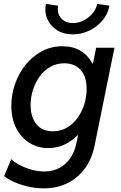

<svg xmlns="http://www.w3.org/2000/svg" viewBox="-20 -768 630 1001"><path d="M209 213.9Q167 213.9 126.5 204.6Q85.9 195.3 53.2 180.7Q20.5 166 1.5 149.9L38.6 62Q54.7 77.6 82.5 92.3Q110.4 106.9 144.3 116.5Q178.2 126 210.9 126Q253.4 126 287.6 108.6Q321.8 91.3 344.7 59.1Q367.7 26.9 377.4 -17.1L387.2 -63H371.1L400.9 -119.6L455.6 -387.7L437.5 -437.5H464.8L481.4 -519H576.7L473.6 -11.2Q459.5 60.5 422.1 110.8Q384.8 161.1 330.3 187.5Q275.9 213.9 209 213.9ZM230.5 3.9Q176.8 3.9 133.3 -23.2Q89.8 -50.3 64.5 -99.9Q39.1 -149.4 39.1 -216.3Q39.1 -275.9 58.8 -331.5Q78.6 -387.2 114.5 -431.4Q150.4 -475.6 199 -501.2Q247.6 -526.9 306.2 -526.9Q360.4 -526.9 400.6 -502.7Q440.9 -478.5 463.6 -432.4Q486.3 -386.2 486.3 -319.8Q486.3 -260.3 467.8 -202.6Q449.2 -145 415.3 -98.4Q381.3 -51.8 334.5 -23.9Q287.6 3.9 230.5 3.9ZM255.9 -83.5Q296.4 -83.5 328.9 -102.5Q361.3 -121.6 384.3 -153.3Q407.2 -185.1 419.4 -224.4Q431.6 -263.7 431.6 -304.2Q431.6 -370.6 399.7 -404.3Q367.7 -438 315.4 -438Q275.4 -438 242.9 -419.7Q210.4 -401.4 187.3 -369.9Q164.1 -338.4 151.9 -299.6Q139.6 -260.7 139.6 -219.7Q139.6 -158.2 169.4 -120.8Q199.2 -83.5 255.9 -83.5ZM359.4 -588.9Q312 -588.9 277.3 -610.8Q242.7 -632.8 226.8 -668.9Q210.9 -705.1 219.2 -747.6L283.2 -738.3Q275.9 -699.2 297.9 -673.6Q319.8 -647.9 360.4 -647.9Q390.1 -647.9 417 -661.9Q443.8 -675.8 462.9 -698.7Q481.9 -721.7 486.8 -747.6L550.8 -738.3Q542.5 -695.3 514.4 -661.6Q486.3 -627.9 445.6 -608.4Q404.8 -588.9 359.4 -588.9Z"/></svg>

Font: Reddit Sans Medium
Style: Italic
Weight: 500
Italic angle: -11.25°
Designer: Stephen Hutchings
Version: Version 1.013